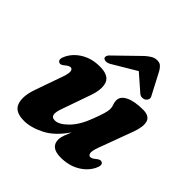

<svg xmlns="http://www.w3.org/2000/svg" viewBox="-194 -866 1027 1027"><g transform="rotate(45 319.0 -353.0)"><path d="M590.5 -125Q609 -115.5 590.5 -79.5Q568.5 -37.5 523.5 -12Q478.5 13.5 419 13.5Q341.5 13.5 341.5 -45.5Q341.5 -61.5 348.5 -81Q355.5 -100.5 365.5 -123.5Q313.5 -47.5 253 -17Q192.5 13.5 141 13.5Q72 13.5 56.5 -30.8Q41 -75 66 -145.5L121 -302Q133.5 -338 130 -352Q126.5 -366 115.5 -366Q103.5 -366 85.5 -350.5Q74.5 -341.5 67.5 -339.5Q60.5 -337.5 54 -341Q35.5 -350.5 54 -386.5Q76 -428.5 120.2 -454Q164.5 -479.5 223 -479.5Q289.5 -479.5 304.5 -440.8Q319.5 -402 296.5 -337L241 -179Q226.5 -140.5 230.2 -122.5Q234 -104.5 256.5 -104.5Q288 -104.5 327.8 -144.8Q367.5 -185 394 -257Q409 -296.5 416 -319.8Q423 -343 423 -357.5Q423 -373 417.8 -385.2Q412.5 -397.5 412.5 -413.5Q412.5 -443.5 448.8 -461.5Q485 -479.5 550 -479.5Q597 -479.5 607 -448.5Q617 -417.5 596.5 -361.5L523.5 -164Q510.5 -128 514.2 -114Q518 -100 529 -100Q541 -100 559 -115.5Q570 -124.5 577 -126.2Q584 -128 590.5 -125ZM521 -527Q512 -521 500.2 -521Q488.5 -521 478.5 -529.5L387.5 -609L254 -529.5Q239.5 -521 227.8 -521Q216 -521 209.5 -527Q205 -532.5 207.5 -542Q210 -551.5 223.5 -563L352 -688Q369 -703 383.8 -711.5Q398.5 -720 416.5 -720Q434.5 -720 444.5 -711.5Q454.5 -703 463.5 -688L529 -563Q535.5 -551.5 532.2 -542Q529 -532.5 521 -527Z"/></g></svg>

Font: Fraunces 9pt S000
Style: Bold Italic
Weight: 700
Italic angle: -16°
Version: Version 1.000; ttfautohint (v1.8.3)